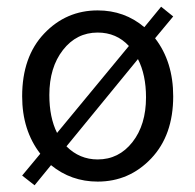

<svg xmlns="http://www.w3.org/2000/svg" viewBox="-20 -529 582 572"><path d="M46 -6 100 -71Q46 -141 46 -242Q46 -360 111.5 -429Q177 -498 271 -498Q351 -498 410 -448L460 -509L496 -480L442 -415Q496 -345 496 -242Q496 -126 430.5 -57Q365 12 271 12Q192 12 132 -37L83 23ZM127 -246Q127 -179 150 -133L364 -392Q327 -432 271 -432Q208 -432 167.5 -380Q127 -328 127 -246ZM178 -93Q217 -54 271 -54Q334 -54 374.5 -105.5Q415 -157 415 -239Q415 -306 391 -353Z"/></svg>

Font: RibengUni
Style: Regular
Weight: 400
Designer: (1) Dr. Andrew Glass (Senior Program Manager at Microsoft Corporation)
(2) Bivuti Chakma (Chakma Font Designer & Keyboar
Foundry: Bivuti Chakma
Version: Version 2.2022; Updated on: 03 June 2022; Friday